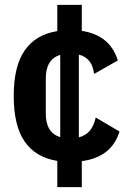

<svg xmlns="http://www.w3.org/2000/svg" viewBox="-20 -650 541 784"><path d="M214 114V7Q126 -7 81 -71.5Q36 -136 36 -258Q36 -380 81 -444.5Q126 -509 214 -523V-630H314V-524Q430 -506 461 -403L364 -348Q357 -413 302 -427V-89Q331 -97 347 -116.5Q363 -136 371 -170L468 -113Q451 -59 412.5 -29.5Q374 0 314 8V114ZM167 -186Q167 -108 226 -90V-426Q167 -408 167 -330Z"/></svg>

Font: IBM Plex Sans Cond
Style: Bold
Weight: 700
Width: 3
Designer: Mike Abbink, Paul van der Laan, Pieter van Rosmalen
Foundry: Bold Monday
Version: Version 1.3